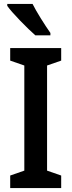

<svg xmlns="http://www.w3.org/2000/svg" viewBox="-20 -959 365 979"><path d="M32 0V-64L104 -89V-625L32 -650V-714H292V-650L220 -625V-89L292 -64V0ZM237 -791V-779H160Q129 -806 82.5 -854Q36 -902 17 -929V-939H146Q161 -909 188 -865.5Q215 -822 237 -791Z"/></svg>

Font: Noto Sans Display Medium Narrow
Style: Regular
Weight: 500
Width: 4
Designer: Monotype Design team
Foundry: Monotype Imaging Inc.
Version: Version 1.000